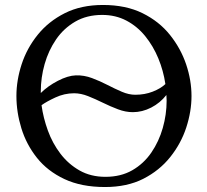

<svg xmlns="http://www.w3.org/2000/svg" viewBox="-20 -736 834 772"><path d="M402 16Q307 16 239 -16Q171 -48 128.5 -101.5Q86 -155 66 -220Q46 -285 46 -350Q46 -413 67 -477.5Q88 -542 131.5 -596Q175 -650 240.5 -683Q306 -716 394 -716Q486 -716 553 -683Q620 -650 663.5 -595.5Q707 -541 728.5 -477Q750 -413 750 -350Q750 -288 729 -223.5Q708 -159 664.5 -104.5Q621 -50 556 -17Q491 16 402 16ZM285 -433Q318 -434 350 -422Q382 -410 412 -394.5Q442 -379 470 -367Q498 -355 524 -355Q562 -355 594 -367.5Q626 -380 645 -398Q637 -452 616.5 -501.5Q596 -551 564 -590.5Q532 -630 488.5 -653Q445 -676 391 -676Q329 -676 282.5 -649Q236 -622 205.5 -577.5Q175 -533 159.5 -478.5Q144 -424 144 -368Q144 -365 144 -362Q172 -390 212.5 -411Q253 -432 285 -433ZM404 -25Q466 -25 512 -51.5Q558 -78 588.5 -122.5Q619 -167 634.5 -221.5Q650 -276 650 -331Q650 -342 649 -354Q624 -322 588 -303.5Q552 -285 514 -285Q485 -285 454.5 -296.5Q424 -308 393.5 -323Q363 -338 334 -349.5Q305 -361 278 -361Q239 -361 202.5 -344Q166 -327 147 -313Q154 -262 172.5 -211Q191 -160 223 -118Q255 -76 300 -50.5Q345 -25 404 -25Z"/></svg>

Font: Lora
Style: Regular
Weight: 400
Designer: Olga Karpushina, Alexei Vanyashin (Cyrillic)
Foundry: Cyreal
Version: Version 3.005; ttfautohint (v1.8.4.7-5d5b)